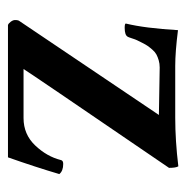

<svg xmlns="http://www.w3.org/2000/svg" viewBox="-13 -455 468 482"><g transform="rotate(90 221.0 -214.0)"><path d="M145.5 -419.9H275.4Q333 -419.9 397.5 -427.7Q401.4 -421.9 401.4 -404.3Q153.3 -41 153.3 -39.1H276.4Q317.4 -39.1 345.2 -68.4Q373 -97.7 381.8 -132.8Q382.8 -138.7 391.6 -138.7Q409.2 -138.7 417 -128.9Q399.4 -69.3 375 0H43Q39.1 -1 34.7 -6.8Q30.3 -12.7 30.3 -17.6Q30.3 -26.4 33.2 -29.3L268.6 -378.9Q165 -380.9 149.4 -380.9Q139.6 -380.9 131.3 -378.4Q123 -376 116.7 -372.6Q110.4 -369.1 104.5 -362.3Q98.6 -355.5 95.2 -350.6Q91.8 -345.7 87.4 -336.9Q83 -328.1 81.1 -324.2Q79.1 -320.3 76.2 -311Q73.2 -301.8 72.3 -300.8Q68.4 -293 49.8 -293Q39.1 -293 39.1 -295.9Q50.8 -343.8 55.7 -426.8Q110.4 -419.9 145.5 -419.9Z"/></g></svg>

Font: Crimson
Style: Semibold
Weight: 600
Version: Version 0.8